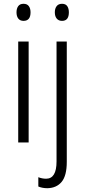

<svg xmlns="http://www.w3.org/2000/svg" viewBox="-20 -751 449 1012"><path d="M104 -731Q123 -731 132 -718.5Q141 -706 141 -686Q141 -641 104 -641Q86 -641 76.5 -653Q67 -665 67 -686Q67 -706 76 -718.5Q85 -731 104 -731ZM131 -532V0H76V-532ZM269 -686Q269 -706 278.5 -718.5Q288 -731 307 -731Q326 -731 334.5 -718.5Q343 -706 343 -686Q343 -641 307 -641Q289 -641 279 -653Q269 -665 269 -686ZM230 241Q215 241 203 238.5Q191 236 182 232V183Q202 191 223 191Q278 191 278 100V-532H332V102Q332 175 305 207.5Q278 240 230 241Z"/></svg>

Font: Noto Sans Lao Condensed Light
Style: Regular
Weight: 300
Width: 3
Designer: Monotype Design Team
Foundry: Monotype Imaging Inc.
Version: Version 2.003; ttfautohint (v1.8.4.7-5d5b)